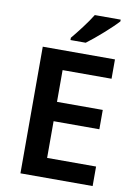

<svg xmlns="http://www.w3.org/2000/svg" viewBox="-100 -1002 760 1066"><g transform="rotate(10 279.5 -468.5)"><path d="M492 -927V-937H346C319 -892 268 -827 237 -790V-777H323C372 -813 459 -890 492 -927ZM499 0V-110H223V-317H481V-426H223V-605H499V-714H92V0Z"/></g></svg>

Font: Noto Sans Thaana SemiBold
Style: Regular
Weight: 600
Designer: David Williams
Foundry: Google Inc.
Version: Version 3.001